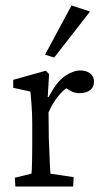

<svg xmlns="http://www.w3.org/2000/svg" viewBox="-20 -681 383 701"><path d="M36.1 0 34.2 -32.2 94.7 -46.9Q95.7 -51.8 96.2 -64.5Q96.7 -77.1 97.2 -98.6Q97.7 -120.1 97.7 -152.3V-229.5Q97.7 -263.7 95.2 -297.4Q92.8 -331.1 90.8 -346.7L28.3 -360.4V-389.6L147.5 -422.9L159.2 -410.2L154.3 -327.1L157.2 -326.2Q187.5 -383.8 217.8 -403.8Q248 -423.8 273.4 -423.8Q294.9 -423.8 309.1 -413.1Q323.2 -402.3 323.2 -382.8Q323.2 -362.3 308.6 -351.6Q293.9 -340.8 270.5 -340.8Q253.9 -340.8 238.8 -348.6Q223.6 -356.4 210.9 -368.2L225.6 -361.3Q207 -348.6 189.5 -326.2Q171.9 -303.7 157.2 -270.5L158.2 -175.8Q159.2 -154.3 160.2 -128.9Q161.1 -103.5 162.1 -81.5Q163.1 -59.6 164.1 -46.9L249 -34.2L247.1 0ZM177.7 -470.7 144.5 -481.4 241.2 -661.1 308.6 -638.7Z"/></svg>

Font: Crimson Pro Light
Style: Regular
Weight: 300
Designer: Jacques Le Bailly
Foundry: Baron von Fonthausen
Version: Version 1.003